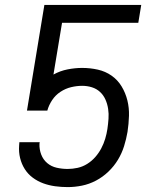

<svg xmlns="http://www.w3.org/2000/svg" viewBox="-20 -755 640 783"><path d="M256 8Q230 8 204.5 4.5Q179 1 156 -7.5Q133 -16 113.5 -30.5Q94 -45 81 -65.5Q68 -86 62 -110.5Q56 -135 58 -161L59 -175H142L141 -169Q140 -146 148 -125Q156 -104 172.5 -90Q189 -76 211 -71Q233 -66 256 -66Q276 -66 296.5 -70.5Q317 -75 335.5 -86.5Q354 -98 368.5 -114.5Q383 -131 393 -150Q403 -169 409 -189Q415 -209 418 -229Q421 -250 422.5 -270.5Q424 -291 421 -311Q418 -331 410 -349Q402 -367 388 -380Q374 -393 355 -399Q336 -405 315 -405Q293 -405 270 -399.5Q247 -394 226.5 -380.5Q206 -367 192.5 -346.5Q179 -326 173 -304H90L161 -735H556L544 -662H233L198 -451Q225 -466 255.5 -472Q286 -478 315 -478Q348 -478 379 -471Q410 -464 435 -446.5Q460 -429 476 -402.5Q492 -376 499.5 -345.5Q507 -315 506 -282.5Q505 -250 500 -217Q495 -188 486 -159Q477 -130 461 -103.5Q445 -77 422 -55Q399 -33 371.5 -18.5Q344 -4 314.5 2Q285 8 256 8Z"/></svg>

Font: Iosevka SS04 Extended
Style: Italic
Weight: 400
Width: 7
Italic angle: -9°
Monospace: yes
Designer: Belleve Invis
Foundry: Belleve Invis
Version: Version 19.0.0; ttfautohint (v1.8.4)